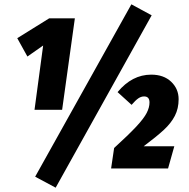

<svg xmlns="http://www.w3.org/2000/svg" viewBox="-20 -781 876 890"><path d="M327 -696 268 -272H140L180 -570L107 -519L60 -604L208 -696ZM589 -761 683 -710 238 89 143 38ZM808 -321Q808 -278 790.5 -244Q773 -210 739.5 -179Q706 -148 646 -103H788L759 0H495L509 -95Q576 -156 611.5 -194Q647 -232 660 -257.5Q673 -283 673 -306Q673 -334 648 -334Q634 -334 621 -325Q608 -316 590 -295L525 -354Q592 -435 681 -435Q739 -435 773.5 -402Q808 -369 808 -321Z"/></svg>

Font: Fira Sans Extra Condensed Black
Style: Italic
Weight: 900
Width: 3
Italic angle: -8°
Designer: Carrois Corporate & Edenspiekermann AG
Foundry: Carrois Corporate GbR & Edenspiekermann AG
Version: Version 4.203